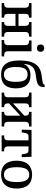

<svg xmlns="http://www.w3.org/2000/svg" viewBox="1292 -2102 820 3443"><g transform="rotate(90 1701.5 -380.0)"><path d="M34 0H296V-45H291C257 -45 228 -54 228 -114V-248H443V-114C443 -54 414 -45 380 -45H375V0H637V-45H626C587 -45 553 -54 553 -114V-422C553 -482 587 -491 626 -491H637V-536H375V-491H380C414 -491 443 -482 443 -422V-302H228V-422C228 -482 257 -491 291 -491H296V-536H34V-491H45C84 -491 118 -482 118 -422V-114C118 -54 84 -45 45 -45H34Z M843 -633C878 -633 908 -651 908 -698C908 -746 878 -763 843 -763C806 -763 778 -746 778 -698C778 -651 806 -633 843 -633ZM698 0H991V-45H972C932 -45 899 -54 899 -115V-536H705V-491H716C755 -491 789 -482 789 -424V-111C789 -53 755 -45 716 -45H698Z M1314 10C1486 10 1564 -84 1564 -254C1564 -428 1487 -517 1327 -517C1225 -517 1154 -466 1130 -401H1126C1136 -537 1185 -597 1349 -616C1509 -634 1538 -663 1542 -770H1499C1494 -743 1467 -732 1336 -717C1142 -694 1064 -572 1064 -313C1064 -93 1150 10 1314 10ZM1314 -41C1221 -41 1181 -116 1181 -254C1181 -394 1212 -465 1314 -465C1415 -465 1447 -394 1447 -254C1447 -116 1415 -41 1314 -41Z M1640 0H1902V-45H1897C1862 -45 1834 -54 1834 -114V-133L2054 -336V-114C2054 -54 2026 -45 1991 -45H1986V0H2248V-45H2237C2198 -45 2164 -54 2164 -114V-422C2164 -482 2198 -491 2237 -491H2248V-536H1986V-491H1991C2026 -491 2054 -482 2054 -422V-407L1834 -204V-422C1834 -482 1862 -491 1897 -491H1902V-536H1640V-491H1651C1690 -491 1724 -482 1724 -422V-114C1724 -54 1690 -45 1651 -45H1640Z M2408 0H2693V-45H2679C2639 -45 2605 -54 2605 -115V-482H2673C2717 -482 2731 -464 2741 -400L2747 -360H2797L2791 -536H2310L2304 -360H2354L2360 -400C2371 -464 2384 -482 2428 -482H2496V-115C2496 -54 2462 -45 2422 -45H2408Z M3111 10C3264 10 3361 -84 3361 -269C3361 -453 3271 -546 3111 -546C2959 -546 2861 -453 2861 -269C2861 -84 2952 10 3111 10ZM3111 -41C3014 -41 2978 -122 2978 -269C2978 -416 3014 -495 3111 -495C3209 -495 3244 -416 3244 -269C3244 -122 3209 -41 3111 -41Z"/></g></svg>

Font: Noto Serif Medium
Style: Regular
Weight: 500
Designer: Monotype Design Team
Foundry: Monotype Imaging Inc.
Version: Version 2.013